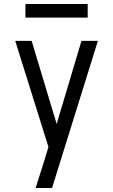

<svg xmlns="http://www.w3.org/2000/svg" viewBox="-20 -939 565 959"><path d="M240 0H158Q168 -32 178 -63.5Q188 -95 198 -126L222 -205L56 -735H138L263 -320L387 -735H469ZM107 -851V-919H418V-851Z"/></svg>

Font: Iosevka Pride
Style: Regular
Weight: 400
Monospace: yes
Designer: Belleve Invis
Foundry: Belleve Invis
Version: Version 30.3.1; ttfautohint (v1.8.4)